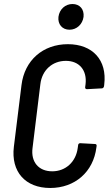

<svg xmlns="http://www.w3.org/2000/svg" viewBox="-20 -928 541 956"><path d="M326 -780C362 -780 391 -807 396 -844C400 -882 377 -908 341 -908C305 -908 276 -882 271 -844C267 -807 290 -780 326 -780ZM230 8C353 8 445 -72 460 -194L461 -201C462 -207 459 -211 453 -211L379 -215C374 -215 369 -211 369 -205L367 -191C358 -122 307 -75 240 -75C172 -75 133 -122 142 -191L181 -509C189 -578 240 -625 308 -625C375 -625 414 -578 406 -509L404 -494C403 -488 407 -484 413 -484L487 -488C493 -488 497 -493 498 -499L499 -507C514 -629 441 -708 318 -708C194 -708 102 -628 87 -504L49 -197C34 -73 106 8 230 8Z"/></svg>

Font: Barlow Semi Condensed Medium
Style: Italic
Weight: 500
Width: 4
Italic angle: -7°
Designer: Jeremy Tribby
Foundry: Tribby Type
Version: Version 1.422;hotconv 1.0.109;makeotfexe 2.5.65596